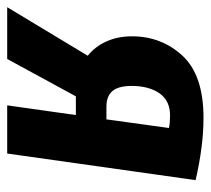

<svg xmlns="http://www.w3.org/2000/svg" viewBox="-77 -540 586 534"><g transform="rotate(90 216.0 -273.0)"><path d="M450 -524 376 0H242L269 -191H217L113 0H-31L104 -224Q78 -245 64 -276.5Q50 -308 50 -347Q50 -429 104 -487.5Q158 -546 277 -546Q355 -546 450 -524ZM188 -346Q188 -310 202 -293Q216 -276 246 -276H281L305 -450Q290 -453 270 -453Q229 -453 208.5 -423.5Q188 -394 188 -346Z"/></g></svg>

Font: Fira Sans Extra Condensed SemiBold
Style: Italic
Weight: 600
Width: 3
Italic angle: -8°
Designer: Carrois Corporate & Edenspiekermann AG
Foundry: Carrois Corporate GbR & Edenspiekermann AG
Version: Version 4.203